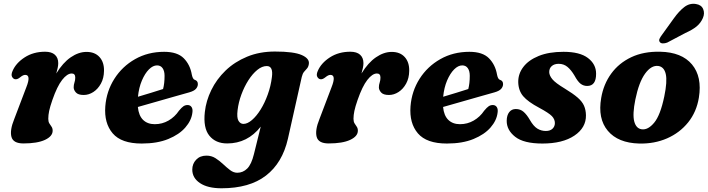

<svg xmlns="http://www.w3.org/2000/svg" viewBox="-20 -758 3804 1032"><path d="M59.5 -332.5Q50 -335 44.5 -346Q39 -357 47.5 -376.5Q65.5 -419 112.5 -449.5Q159.5 -480 222.5 -480Q257 -480 275 -463.8Q293 -447.5 293 -418.5Q293 -407 290 -392.8Q287 -378.5 282.5 -363Q318 -421 360.2 -450Q402.5 -479 445 -479Q490 -479 515 -451.2Q540 -423.5 539 -377Q538.5 -338 522.5 -308.8Q506.5 -279.5 481.8 -263.5Q457 -247.5 430 -247.5Q400 -247.5 388 -261Q376 -274.5 376 -288.5Q376 -302 380.2 -314.5Q384.5 -327 384.5 -341Q384.5 -363 365.5 -363Q341 -363 314 -328.5Q287 -294 261.5 -220.5Q249 -184.5 244.2 -161.8Q239.5 -139 239.5 -119.5Q239.5 -104 245.2 -94.8Q251 -85.5 257 -77Q263 -68.5 263 -55.5Q263 -25.5 221.8 -6.2Q180.5 13 106 13Q51 13 41.5 -22.5Q32 -58 56.5 -118L121.5 -289Q148 -355.5 115.5 -355.5Q104 -355.5 89 -343Q72 -329 59.5 -332.5Z M1014 -152Q1009 -110.5 976.2 -72.8Q943.5 -35 884.5 -10.8Q825.5 13.5 741.5 13.5Q632.5 13.5 585.8 -41.2Q539 -96 546 -186.5Q552.5 -268 594.8 -334.5Q637 -401 706.2 -440.2Q775.5 -479.5 862.5 -479.5Q933.5 -479.5 967.8 -444.8Q1002 -410 1011 -357Q1013 -346.5 1016.8 -338.8Q1020.5 -331 1026.5 -329Q1043.5 -324 1043.5 -306Q1043.5 -292.5 1033.5 -280.8Q1023.5 -269 997 -261.5Q965 -252.5 916.5 -238.8Q868 -225 815.8 -210Q763.5 -195 721 -183Q725.5 -136.5 749.2 -113.5Q773 -90.5 812 -90.5Q852 -90.5 885.8 -110Q919.5 -129.5 942 -163Q956.5 -180.5 966.2 -187Q976 -193.5 989 -193.5Q1003 -193 1010 -182Q1017 -171 1014 -152ZM824 -406.5Q802 -406.5 780.5 -385Q759 -363.5 742.8 -325.5Q726.5 -287.5 721.5 -238Q755.5 -248 792 -259.2Q828.5 -270.5 856.5 -279.5Q864.5 -309 864.5 -350.5Q864.5 -376.5 854 -391.5Q843.5 -406.5 824 -406.5Z M1527.5 -12Q1498 117.5 1409.5 185.8Q1321 254 1170.5 254Q1096.5 254 1055 226.2Q1013.5 198.5 1013.5 153.5Q1013.5 122.5 1034.2 100.5Q1055 78.5 1090 78.5Q1116.5 78.5 1138.2 92.2Q1160 106 1179.2 124.2Q1198.5 142.5 1217 156.5Q1235.5 170.5 1255.5 170.5Q1286 170.5 1308.8 148Q1331.5 125.5 1345 70L1381.5 -77.5Q1310.5 13 1201 13Q1139 13 1105.2 -28.8Q1071.5 -70.5 1081 -156Q1087.5 -216 1115.8 -274Q1144 -332 1192.5 -378.8Q1241 -425.5 1308 -453.2Q1375 -481 1458 -481Q1559.5 -481 1602.2 -462Q1645 -443 1640 -413.5Q1637.5 -398 1630 -389.8Q1622.5 -381.5 1614.5 -372.2Q1606.5 -363 1602 -344.5ZM1257 -166Q1252 -125 1262 -108.5Q1272 -92 1288.5 -92Q1310 -92 1334.2 -112.8Q1358.5 -133.5 1380.8 -169.2Q1403 -205 1419.2 -250Q1435.5 -295 1441.5 -343.5Q1449.5 -403 1414 -403Q1388.5 -403 1363 -382.2Q1337.5 -361.5 1315.2 -326.8Q1293 -292 1277.5 -250Q1262 -208 1257 -166Z M1700 -332.5Q1690.5 -335 1685 -346Q1679.5 -357 1688 -376.5Q1706 -419 1753 -449.5Q1800 -480 1863 -480Q1897.5 -480 1915.5 -463.8Q1933.5 -447.5 1933.5 -418.5Q1933.5 -407 1930.5 -392.8Q1927.5 -378.5 1923 -363Q1958.5 -421 2000.8 -450Q2043 -479 2085.5 -479Q2130.5 -479 2155.5 -451.2Q2180.5 -423.5 2179.5 -377Q2179 -338 2163 -308.8Q2147 -279.5 2122.2 -263.5Q2097.5 -247.5 2070.5 -247.5Q2040.5 -247.5 2028.5 -261Q2016.5 -274.5 2016.5 -288.5Q2016.5 -302 2020.8 -314.5Q2025 -327 2025 -341Q2025 -363 2006 -363Q1981.5 -363 1954.5 -328.5Q1927.5 -294 1902 -220.5Q1889.5 -184.5 1884.8 -161.8Q1880 -139 1880 -119.5Q1880 -104 1885.8 -94.8Q1891.5 -85.5 1897.5 -77Q1903.5 -68.5 1903.5 -55.5Q1903.5 -25.5 1862.2 -6.2Q1821 13 1746.5 13Q1691.5 13 1682 -22.5Q1672.5 -58 1697 -118L1762 -289Q1788.5 -355.5 1756 -355.5Q1744.5 -355.5 1729.5 -343Q1712.5 -329 1700 -332.5Z M2654.5 -152Q2649.5 -110.5 2616.8 -72.8Q2584 -35 2525 -10.8Q2466 13.5 2382 13.5Q2273 13.5 2226.2 -41.2Q2179.5 -96 2186.5 -186.5Q2193 -268 2235.2 -334.5Q2277.5 -401 2346.8 -440.2Q2416 -479.5 2503 -479.5Q2574 -479.5 2608.2 -444.8Q2642.5 -410 2651.5 -357Q2653.5 -346.5 2657.2 -338.8Q2661 -331 2667 -329Q2684 -324 2684 -306Q2684 -292.5 2674 -280.8Q2664 -269 2637.5 -261.5Q2605.5 -252.5 2557 -238.8Q2508.5 -225 2456.2 -210Q2404 -195 2361.5 -183Q2366 -136.5 2389.8 -113.5Q2413.5 -90.5 2452.5 -90.5Q2492.5 -90.5 2526.2 -110Q2560 -129.5 2582.5 -163Q2597 -180.5 2606.8 -187Q2616.5 -193.5 2629.5 -193.5Q2643.5 -193 2650.5 -182Q2657.5 -171 2654.5 -152ZM2464.5 -406.5Q2442.5 -406.5 2421 -385Q2399.5 -363.5 2383.2 -325.5Q2367 -287.5 2362 -238Q2396 -248 2432.5 -259.2Q2469 -270.5 2497 -279.5Q2505 -309 2505 -350.5Q2505 -376.5 2494.5 -391.5Q2484 -406.5 2464.5 -406.5Z M2914 -54Q2937 -54 2949.8 -66.2Q2962.5 -78.5 2962.5 -96.5Q2962.5 -117 2946.5 -133.8Q2930.5 -150.5 2878.5 -178.5Q2818 -210.5 2792.2 -240.8Q2766.5 -271 2765.5 -317Q2765 -361.5 2793 -398.2Q2821 -435 2875.5 -457.2Q2930 -479.5 3009 -479.5Q3096.5 -479.5 3140.2 -446.2Q3184 -413 3184 -362Q3184.5 -296 3136 -296Q3116 -296 3100.5 -308Q3085 -320 3068 -351.5Q3050 -382 3030 -398.5Q3010 -415 2983 -415Q2959.5 -415 2945.8 -403Q2932 -391 2932 -370.5Q2932.5 -352 2949 -332Q2965.5 -312 3015.5 -282Q3060 -255 3084.8 -233.5Q3109.5 -212 3119.2 -189.5Q3129 -167 3129.5 -138.5Q3130.5 -71.5 3067.2 -29Q3004 13.5 2895.5 13.5Q2795 13.5 2749 -22.8Q2703 -59 2703.5 -109Q2704 -138.5 2717 -155.2Q2730 -172 2752.5 -172Q2777 -172 2794.2 -157Q2811.5 -142 2828 -113.5Q2847.5 -79.5 2868.2 -66.8Q2889 -54 2914 -54Z M3528.5 -480Q3644.5 -477.5 3699.5 -411.5Q3754.5 -345.5 3736.5 -233.5Q3724 -156.5 3678.8 -100.2Q3633.5 -44 3565.2 -14.2Q3497 15.5 3415.5 13.5Q3302 10.5 3247 -55Q3192 -120.5 3211.5 -232Q3224 -305.5 3265.2 -362.2Q3306.5 -419 3373 -450.5Q3439.5 -482 3528.5 -480ZM3429.5 -63Q3463 -58.5 3496.2 -98.5Q3529.5 -138.5 3550.5 -239.5Q3567.5 -321 3558.5 -360Q3549.5 -399 3518 -403.5Q3480.5 -408 3447.2 -362Q3414 -316 3395 -223Q3379 -144 3389 -105.5Q3399 -67 3429.5 -63ZM3602 -659.5Q3629.5 -698 3658 -720Q3686.5 -742 3720.5 -736.5Q3750 -732 3759.5 -709.2Q3769 -686.5 3758 -661Q3746.5 -634.5 3724.5 -616.2Q3702.5 -598 3663.5 -580.5L3566 -529Q3554 -524.5 3542.8 -524.8Q3531.5 -525 3526.5 -532Q3520.5 -540 3525 -549.8Q3529.5 -559.5 3537.5 -570Z"/></svg>

Font: Fraunces 9pt Soft
Style: Bold Italic
Weight: 700
Italic angle: -16°
Version: Version 1.000;[b76b70a41]